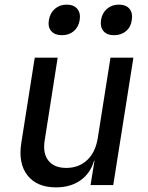

<svg xmlns="http://www.w3.org/2000/svg" viewBox="-20 -799 640 829"><path d="M222 10Q139 10 98.5 -42Q58 -94 72 -182L130 -550H229L173 -193Q164 -137 189 -105.5Q214 -74 266 -74Q320 -74 356 -107.5Q392 -141 402 -202L457 -550H556L469 0H371L388 -105H386Q370 -50 327 -20Q284 10 222 10ZM473 -647Q442 -647 427 -664.5Q412 -682 416 -712Q421 -743 442 -761Q463 -779 493 -779Q524 -779 539 -761Q554 -743 549 -712Q545 -682 524 -664.5Q503 -647 473 -647ZM247 -647Q217 -647 201.5 -664.5Q186 -682 191 -712Q196 -743 217 -761Q238 -779 268 -779Q298 -779 313.5 -761Q329 -743 324 -712Q319 -682 298.5 -664.5Q278 -647 247 -647Z"/></svg>

Font: JetBrains Mono NL Medium
Style: Italic
Weight: 500
Italic angle: -9°
Monospace: yes
Designer: Philipp Nurullin, Konstantin Bulenkov
Foundry: JetBrains
Version: Version 2.305; ttfautohint (v1.8.4.7-5d5b)